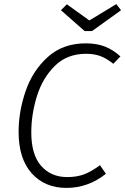

<svg xmlns="http://www.w3.org/2000/svg" viewBox="-20 -908 612 939"><path d="M569 -632 534 -596Q502 -622 471.5 -633.5Q441 -645 401 -645Q308 -645 248 -585.5Q188 -526 160.5 -437.5Q133 -349 133 -260Q133 -152 181 -97Q229 -42 309 -42Q358 -42 394 -56.5Q430 -71 469 -100L498 -58Q411 11 305 11Q199 11 135 -60.5Q71 -132 71 -263Q71 -363 105.5 -463Q140 -563 214 -629.5Q288 -696 399 -696Q454 -696 494 -680Q534 -664 569 -632ZM572 -858 430 -756H394L278 -858L307 -887L417 -808L549 -888Z"/></svg>

Font: FiraGO Light
Style: Italic
Weight: 300
Italic angle: -8°
Designer: bBox Type GmbH
Foundry: bBox Type GmbH
Version: Version 1.001